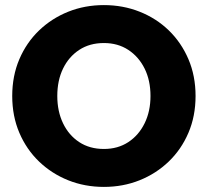

<svg xmlns="http://www.w3.org/2000/svg" viewBox="-20 -727 815 754"><path d="M388 7Q313 7 248 -19Q183 -45 133.5 -92.5Q84 -140 56 -205.5Q28 -271 28 -350Q28 -429 56 -494.5Q84 -560 133.5 -607.5Q183 -655 248 -681Q313 -707 388 -707Q463 -707 528.5 -681Q594 -655 643 -607.5Q692 -560 720 -494.5Q748 -429 748 -350Q748 -271 720 -205.5Q692 -140 642.5 -92.5Q593 -45 528 -19Q463 7 388 7ZM388 -142Q443 -142 484 -169Q525 -196 548 -243Q571 -290 571 -350Q571 -411 548 -457.5Q525 -504 484 -531Q443 -558 388 -558Q332 -558 291 -531Q250 -504 227.5 -457.5Q205 -411 205 -350Q205 -290 227.5 -243Q250 -196 291 -169Q332 -142 388 -142Z"/></svg>

Font: Albert Sans Black
Style: Regular
Weight: 900
Designer: Andreas Rasmussen
Foundry: a.Foundry
Version: Version 1.025